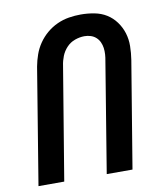

<svg xmlns="http://www.w3.org/2000/svg" viewBox="-83 -812 766 881"><g transform="rotate(-10 300.0 -371.0)"><path d="M25 0 114 -542Q119 -569 128.5 -596Q138 -623 154.5 -647Q171 -671 193.5 -690Q216 -709 242.5 -721Q269 -733 297 -737.5Q325 -742 352 -742Q385 -742 416 -736Q447 -730 472 -714.5Q497 -699 515 -674.5Q533 -650 542 -621Q551 -592 550.5 -560Q550 -528 545 -496L463 0H343L427 -512Q430 -527 431 -542.5Q432 -558 430 -572.5Q428 -587 422 -600Q416 -613 405.5 -622.5Q395 -632 381 -636.5Q367 -641 352 -641Q330 -641 307.5 -633Q285 -625 268.5 -607.5Q252 -590 243.5 -568.5Q235 -547 232 -525L145 0Z"/></g></svg>

Font: Iosevka Extended
Style: Bold Italic
Weight: 700
Width: 7
Italic angle: -9°
Monospace: yes
Designer: Belleve Invis
Foundry: Belleve Invis
Version: Version 32.5.0; ttfautohint (v1.8.4)